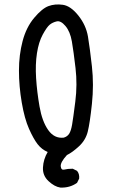

<svg xmlns="http://www.w3.org/2000/svg" viewBox="-20 -722 540 875"><path d="M254.9 132.8Q228.5 128.9 201.2 103.5Q173.8 78.1 175.8 41Q177.7 3.9 197.3 -29.3Q169.9 -41 151.4 -64.9Q132.8 -88.9 112.3 -134.8Q91.8 -180.7 79.1 -254.9Q66.4 -329.1 66.4 -400.4Q66.4 -471.7 83 -534.7Q99.6 -597.7 135.7 -640.6Q171.9 -683.6 201.2 -694.3Q230.5 -705.1 266.1 -700.2Q301.8 -695.3 336.9 -651.4Q372.1 -607.4 380.9 -555.2Q389.6 -502.9 398.9 -419.4Q408.2 -335.9 398.9 -248.5Q389.6 -161.1 379.9 -122.1Q370.1 -83 339.8 -55.2Q309.6 -27.3 285.2 -15.6Q254.9 17.6 256.8 36.1Q258.8 54.7 273.4 50.8Q288.1 46.9 311.5 46.9L331.1 56.6Q342.8 70.3 340.8 91.8L331.1 111.3Q297.9 134.8 254.9 132.8ZM270.5 -94.7Q287.1 -99.6 295.4 -112.8Q303.7 -126 308.6 -154.3Q313.5 -182.6 323.2 -259.3Q333 -335.9 324.2 -411.6Q315.4 -487.3 307.6 -532.7Q299.8 -578.1 278.3 -603.5Q256.8 -628.9 238.3 -624.5Q219.7 -620.1 206.5 -609.4Q193.4 -598.6 174.8 -564.5Q156.2 -530.3 148.4 -479.5Q140.6 -428.7 144.5 -366.2Q148.4 -303.7 160.2 -236.3Q171.9 -168.9 199.7 -129.4Q227.5 -89.8 270.5 -94.7Z"/></svg>

Font: JasonHandwriting1
Style: Regular
Weight: 400
Version: Version 1.48.20